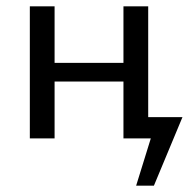

<svg xmlns="http://www.w3.org/2000/svg" viewBox="-20 -436 595 605"><path d="M435 0V-67H555L521 0ZM409 149 476 -67H555L465 149ZM369 0V-416H447V0ZM74 0V-416H152V0ZM112 -179V-238H409V-179Z"/></svg>

Font: Ysabeau Office Medium
Style: Regular
Weight: 500
Designer: Christian Thalmann (Catharsis Fonts)
Version: Version 2.001;gftools[0.9.30]; featfreeze: tnum,lnum,ss02